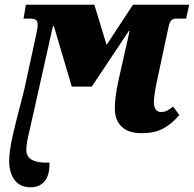

<svg xmlns="http://www.w3.org/2000/svg" viewBox="-20 -556 824 816"><path d="M19 129Q19 89 32.5 27.5Q46 -34 68 -116Q82 -172 84 -179L131 -396Q140 -434 140 -450Q140 -465 133 -471Q126 -477 105 -477H80L90 -536H381L433 -365L545 -536H784L771 -477H729Q716 -477 708.5 -470Q701 -463 696 -440L648 -216Q634 -151 634 -121Q634 -102 642 -91Q650 -80 663 -80Q678 -80 688.5 -85Q699 -90 716 -103L742 -67Q713 -32 676 -11Q639 10 582 10Q525 10 496.5 -18Q468 -46 468 -95Q468 -141 483 -212L531 -425H528L370 -188H285L209 -445H205L108 -12Q106 -4 99 27.5Q92 59 92 82Q92 139 190 135Q192 186 170.5 213Q149 240 111 240Q65 240 42 209Q19 178 19 129Z"/></svg>

Font: Noto Serif NarrowBlack
Style: Italic
Weight: 900
Width: 4
Italic angle: -12°
Designer: Monotype Design Team
Foundry: Monotype Imaging Inc.
Version: Version 1.001